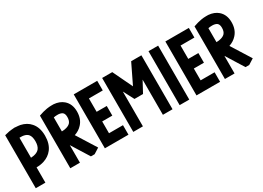

<svg xmlns="http://www.w3.org/2000/svg" viewBox="-18 -1040 1893 1381"><g transform="rotate(-30 929.0 -349.5)"><path d="M92 -493Q86 -493 80 -493V-327Q101 -328 117 -333Q139 -340 151 -355Q167 -376 167 -414Q167 -453 151 -472Q139 -486 115 -491Q105 -493 92 -493ZM94 -573Q114 -572 132 -569Q182 -558 211 -524Q247 -483 247 -414Q247 -348 215 -306Q188 -271 142 -256Q113 -247 80 -247V-120H0V-560L30 -567L38 -569Q46 -571 62 -572Q74 -573 86 -574Q90 -573 94 -573Z M395 -499Q382 -499 367 -496V-380Q389 -380 405 -385Q427 -391 439 -404Q453 -420 453 -450Q453 -477 440 -488Q429 -497 407 -499Q401 -499 395 -499ZM394 -579Q404 -579 413 -579Q462 -575 493 -548Q533 -513 533 -450Q533 -389 498 -351Q473 -323 434 -310L535 -149L489 -120H458L367 -266V-120H287V-557L315 -566L325 -569Q335 -572 355 -575.5Q375 -579 394 -579Z M574 -568H769V-488H654V-377H738V-297H654V-199H770V-120H574Z M810 -568H894L972 -405L1051 -568H1136V-120H1056V-412L1007 -321H936L890 -409V-120H810Z M1195 -568H1275V-120H1195Z M1335 -568H1530V-488H1415V-377H1499V-297H1415V-199H1531V-120H1335Z M1679 -499Q1666 -499 1651 -496V-380Q1673 -380 1689 -385Q1711 -391 1723 -404Q1737 -420 1737 -450Q1737 -477 1724 -488Q1713 -497 1691 -499Q1685 -499 1679 -499ZM1678 -579Q1688 -579 1697 -579Q1746 -575 1777 -548Q1817 -513 1817 -450Q1817 -389 1782 -351Q1757 -323 1718 -310L1819 -149L1773 -120H1742L1651 -266V-120H1571V-557L1599 -566L1609 -569Q1619 -572 1639 -575.5Q1659 -579 1678 -579Z"/></g></svg>

Font: Satisfactory Mid
Style: Regular
Weight: 400
Designer: Sadat Fauzi
Foundry: Intuisi Creative
Version: Version 001.000